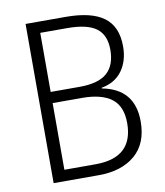

<svg xmlns="http://www.w3.org/2000/svg" viewBox="-81 -781 728 848"><g transform="rotate(-10 283.0 -357.0)"><path d="M271 -714Q386 -714 442 -672.5Q498 -631 498 -542Q498 -477 466 -433Q434 -389 373 -378V-375Q517 -348 517 -202Q517 -103 456.5 -51.5Q396 0 294 0H91V-714ZM278 -399Q363 -399 401.5 -433.5Q440 -468 440 -537Q440 -603 399.5 -633.5Q359 -664 268 -664H148V-399ZM148 -349V-50H288Q457 -50 457 -205Q457 -281 412 -315Q367 -349 280 -349Z"/></g></svg>

Font: Noto Sans Gurmukhi SemiCondensed Light
Style: Regular
Weight: 300
Width: 4
Designer: Jelle Bosma - Monotype Design Team
Foundry: Monotype Imaging Inc.
Version: Version 2.004; ttfautohint (v1.8.4.7-5d5b)